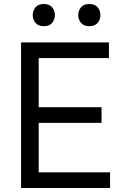

<svg xmlns="http://www.w3.org/2000/svg" viewBox="-20 -939 627 959"><path d="M529.8 -78.1V0H85.2V-727.3H524.1V-649.1H173.3V-403.4H487.2V-325.3H173.3V-78.1ZM143.5 -863.6Q143.5 -886 157.3 -902.5Q171.2 -919 198.9 -919Q226.6 -919 240.4 -902.5Q254.3 -886 254.3 -863.6Q254.3 -841.3 240.4 -824.8Q226.6 -808.2 198.9 -808.2Q171.2 -808.2 157.3 -824.8Q143.5 -841.3 143.5 -863.6ZM370.7 -863.6Q370.7 -886 384.6 -902.5Q398.4 -919 426.1 -919Q453.8 -919 467.7 -902.5Q481.5 -886 481.5 -863.6Q481.5 -841.3 467.7 -824.8Q453.8 -808.2 426.1 -808.2Q398.4 -808.2 384.6 -824.8Q370.7 -841.3 370.7 -863.6Z"/></svg>

Font: Interface
Style: Regular
Weight: 400
Designer: Rasmus Andersson
Foundry: rsms
Version: Version 1.8